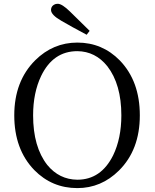

<svg xmlns="http://www.w3.org/2000/svg" viewBox="-20 -969 809 1005"><path d="M449.2 -807.6 433.6 -787.1Q352.5 -830.1 300.8 -860.4Q248 -890.6 247.1 -916Q247.1 -940.4 272.5 -948.2Q278.3 -949.2 283.2 -949.2Q305.7 -948.2 345.7 -909.2Q414.1 -842.8 449.2 -807.6ZM153.3 -365.2Q153.3 -200.2 227.5 -105.5Q290 -29.3 384.8 -28.3Q508.8 -28.3 572.3 -156.2Q615.2 -245.1 615.2 -365.2Q615.2 -527.3 542 -622.1Q479.5 -700.2 384.8 -701.2Q257.8 -701.2 195.3 -571.3Q153.3 -483.4 153.3 -365.2ZM384.8 -746.1Q515.6 -746.1 607.4 -652.3Q711.9 -543.9 711.9 -365.2Q711.9 -184.6 602.5 -76.2Q509.8 15.6 384.8 15.6Q252 15.6 159.2 -79.1Q54.7 -187.5 54.7 -365.2Q54.7 -543.9 164.1 -653.3Q257.8 -746.1 384.8 -746.1Z"/></svg>

Font: GenYoMin JP Regular
Style: Regular
Weight: 400
Version: Version 1.001;PS 1;hotconv 16.6.51;makeotf.lib2.5.65220 DEVE